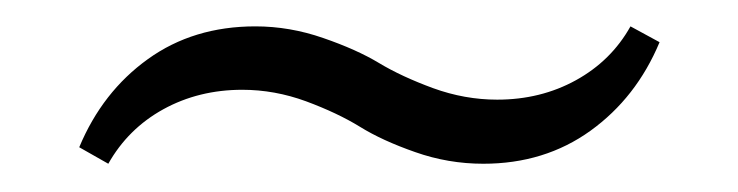

<svg xmlns="http://www.w3.org/2000/svg" viewBox="-20 -395 546 142"><path d="M337.4 -273.9Q311.5 -273.9 287.1 -282.5Q262.7 -291 246.1 -301.3Q229.5 -311.5 206.3 -320.1Q183.1 -328.6 159.2 -328.6Q127 -328.6 100.8 -314.2Q74.7 -299.8 60.1 -273.9L38.6 -286.1Q55.7 -327.1 89.4 -351.3Q123 -375.5 168.9 -375.5Q194.3 -375.5 219 -366.9Q243.7 -358.4 260.3 -348.4Q276.9 -338.4 300.3 -329.8Q323.7 -321.3 347.7 -321.3Q379.9 -321.3 406 -335.7Q432.1 -350.1 446.3 -375.5L467.8 -363.8Q450.7 -322.8 416.7 -298.3Q382.8 -273.9 337.4 -273.9Z"/></svg>

Font: Elstob 14pt Medium
Style: Regular
Weight: 500
Designer: Peter S. Baker
Version: Version 1.015